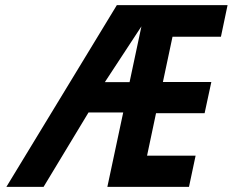

<svg xmlns="http://www.w3.org/2000/svg" viewBox="-20 -731 910 751"><path d="M461.9 -291H326.2L150.4 0H4.9L437 -710.9H870.1L844.2 -587.4H654.8L617.2 -410.2H806.6L780.3 -288.1H590.3L555.2 -122.1H745.1L719.2 0H399.9ZM533.2 -627.9 390.1 -409.7H486.8Z"/></svg>

Font: Tuffy
Style: BoldItalic
Weight: 700
Italic angle: -12°
Designer: Thatcher Ulrich, Karoly Barta, Michael Everson
Version: Version 001.271